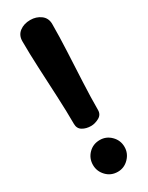

<svg xmlns="http://www.w3.org/2000/svg" viewBox="-196 -766 621 807"><g transform="rotate(-30 114.5 -362.5)"><path d="M115 -217Q91 -217 73.5 -227.5Q56 -238 56 -261Q56 -321 52.5 -393.5Q49 -466 45.5 -538.5Q42 -611 42 -670Q42 -699 63 -715Q84 -731 115 -731Q144 -731 165.5 -715Q187 -699 187 -670Q187 -611 183.5 -538.5Q180 -466 176.5 -393.5Q173 -321 173 -261Q173 -238 153 -227.5Q133 -217 115 -217ZM116 6Q83 6 61 -17Q39 -40 39 -71Q39 -103 61 -125.5Q83 -148 116 -148Q147 -148 169.5 -125.5Q192 -103 192 -71Q192 -40 169.5 -17Q147 6 116 6Z"/></g></svg>

Font: Dosis ExtraLight ExtraBold
Style: Regular
Weight: 800
Version: Version 3.001; ttfautohint (v1.8.2)